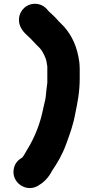

<svg xmlns="http://www.w3.org/2000/svg" viewBox="-20 -745 481 990"><path d="M185 207C210 192 233 166 247 138C276 95 301 53 320 1C339 -51 357 -98 368 -159C380 -217 391 -271 391 -340V-392C391 -402 390 -413 389 -425C378 -504 352 -560 310 -608L284 -634C277 -641 271 -648 265 -655C254 -667 242 -676 231 -687C216 -707 197 -722 169 -725C120 -730 82 -694 78 -650C74 -607 103 -577 128 -555C141 -544 153 -529 166 -516L186 -496C199 -481 206 -466 214 -447C220 -435 221 -417 224 -402V-318C221 -298 219 -278 217 -258C215 -231 211 -223 204 -191C188 -107 158 -35 120 27C111 41 105 55 95 67C73 80 58 96 52 121C33 196 120 256 185 207Z"/></svg>

Font: Blanket
Style: Blk
Weight: 900
Foundry: Cannot Into Space Fonts
Version: Version 0.9